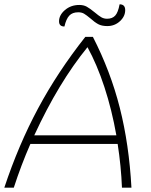

<svg xmlns="http://www.w3.org/2000/svg" viewBox="-62 -871 702 891"><path d="M484 -203H79Q36 -105 2 0H-42Q24 -199 115 -368.5Q206 -538 334 -700H369Q451 -540 494 -370.5Q537 -201 548 0H504Q500 -100 484 -203ZM478 -243Q457 -362 422.5 -467Q388 -572 344 -652Q210 -488 97 -243ZM212 -772Q212 -801 239.5 -824.5Q267 -848 306 -848Q326 -848 340.5 -840Q355 -832 377 -814Q396 -798 408 -791Q420 -784 435 -784Q459 -784 472.5 -798.5Q486 -813 493 -851Q519 -851 519 -824Q519 -795 494.5 -772.5Q470 -750 436 -750Q410 -750 393.5 -759Q377 -768 357 -786Q339 -801 328 -807.5Q317 -814 301 -814Q274 -814 259.5 -798.5Q245 -783 237 -748Q212 -748 212 -772Z"/></svg>

Font: Krub ExtraLight
Style: Italic
Weight: 275
Italic angle: -8°
Designer: Ekaluck Peanpanawate
Foundry: Cadson Demak Co.,Ltd.
Version: Version 1.000; ttfautohint (v1.6)